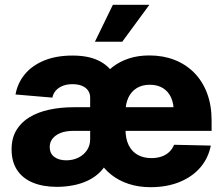

<svg xmlns="http://www.w3.org/2000/svg" viewBox="-20 -778 941 809"><path d="M220.2 9.3Q161.6 9.3 118.7 -8.3Q75.7 -25.9 52.2 -61.3Q28.8 -96.7 28.8 -148.9Q28.8 -195.8 48.8 -229.2Q68.8 -262.7 104.5 -284.2Q140.1 -305.7 187.7 -315.9Q235.4 -326.2 290.5 -326.2H759.3L711.9 -302.7Q712.9 -339.4 701.4 -365.7Q689.9 -392.1 667 -406.5Q644 -420.9 611.3 -420.9Q578.6 -420.9 555.7 -406.5Q532.7 -392.1 520.8 -366.5Q508.8 -340.8 508.8 -305.7V-233.4Q508.8 -193.4 522.2 -166.3Q535.6 -139.2 560.3 -125.5Q585 -111.8 618.2 -111.8Q641.6 -111.8 660.6 -118.4Q679.7 -125 693.1 -137.7Q706.5 -150.4 713.4 -168L868.2 -164.6Q857.9 -111.8 824.2 -72.5Q790.5 -33.2 736.8 -11.2Q683.1 10.7 614.3 10.7Q564.5 10.7 522.7 -2.9Q481 -16.6 449.5 -41.3Q418 -65.9 398.4 -99.6L400.9 -438.5Q423.3 -471.7 453.9 -495.4Q484.4 -519 523.2 -531.7Q562 -544.4 608.9 -544.4Q667 -544.4 714.8 -525.9Q762.7 -507.3 797.9 -471.9Q833 -436.5 852.3 -385.7Q871.6 -335 871.6 -270V-226.6H290Q256.3 -226.6 234.1 -217.3Q211.9 -208 200.7 -192.9Q189.5 -177.7 189.5 -159.2Q189.5 -130.9 209 -116.7Q228.5 -102.5 259.3 -102.5Q287.6 -102.5 310.3 -113.8Q333 -125 346.4 -145Q359.9 -165 359.9 -191.4V-366.7Q359.9 -384.3 350.8 -397Q341.8 -409.7 325.2 -416.5Q308.6 -423.3 285.6 -423.3Q262.2 -423.3 244.4 -416.3Q226.6 -409.2 215.3 -396.5Q204.1 -383.8 200.7 -366.7L45.4 -379.9Q53.7 -427.2 84 -464.4Q114.3 -501.5 165.3 -522.7Q216.3 -543.9 285.6 -543.9Q351.1 -543.9 394.3 -523.2Q437.5 -502.4 460 -464.4Q482.4 -426.3 484.9 -374L481.4 -108.4H437.5Q424.8 -76.2 402.3 -53.7Q379.9 -31.2 350.6 -17.3Q321.3 -3.4 287.8 2.9Q254.4 9.3 220.2 9.3ZM379.9 -602.1 455.6 -757.8H609.4L495.1 -602.1Z"/></svg>

Font: Inter 20pt ExtraBold
Style: Regular
Weight: 800
Version: Version 4.001;git-66647c0bb